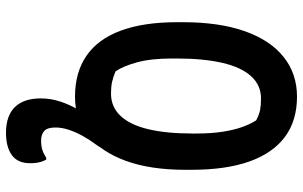

<svg xmlns="http://www.w3.org/2000/svg" viewBox="-205 -555 1010 640"><g transform="rotate(90 300.0 -235.0)"><path d="M302 -720Q382 -720 436 -680Q490 -640 518 -562Q546 -484 546 -368V-348Q546 -231 516 -149Q486 -67 431.5 -23.5Q377 20 303 20Q221 20 165.5 -18.5Q110 -57 82 -133Q54 -209 54 -320V-340Q54 -461 84 -546Q114 -631 170 -675.5Q226 -720 302 -720ZM175 -303Q175 -233 188 -186Q201 -139 218 -115Q237 -107 253.5 -103.5Q270 -100 292 -100Q336 -100 366 -131.5Q396 -163 410.5 -223.5Q425 -284 425 -370V-386Q425 -435 419 -473Q413 -511 403 -538.5Q393 -566 381 -584Q362 -594 346.5 -597Q331 -600 308 -600Q264 -600 234 -567Q204 -534 189.5 -471Q175 -408 175 -319ZM430 -72Q438 -75 451 -79Q464 -83 483 -86Q481 -80 476 -71.5Q471 -63 464 -53Q446 -29 433 -5.5Q420 18 412.5 41Q405 64 405 85Q405 112 416.5 122.5Q428 133 449 133Q466 133 479 129Q492 125 506 116H512Q517 125 519.5 133.5Q522 142 523 150.5Q524 159 524 170Q524 211 497 230.5Q470 250 423 250Q366 250 337 220.5Q308 191 308 134Q308 101 318.5 69Q329 37 346.5 8Q364 -21 386 -41.5Q408 -62 430 -72Z"/></g></svg>

Font: Recursive Monospace Casual SemiBold
Style: Regular
Weight: 600
Version: Version 1.047